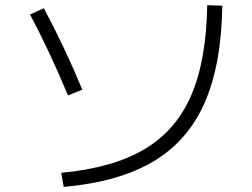

<svg xmlns="http://www.w3.org/2000/svg" viewBox="-20 -734 978 746"><path d="M785.2 -713.9 843.8 -711.9Q840.3 -482.4 774.9 -334.2Q709.5 -186 575.4 -106.4Q441.4 -26.9 227.5 -7.8L217.8 -62.5Q417.5 -81.1 540.5 -153.8Q663.6 -226.6 722.7 -363Q781.7 -499.5 785.2 -713.9ZM96.7 -677.7 150.4 -702.1Q233.4 -546.4 299.8 -385.7L244.1 -363.3Q171.9 -536.6 96.7 -677.7Z"/></svg>

Font: Pretendard JP Light
Style: Regular
Weight: 300
Designer: Base glyphs from Inter by Rasmus Andersson; Hangeul glyphs from Noto Sans CJK(Source Han Sans) by Jang Soo-young and Kan
Foundry: Kil Hyung-jin
Version: Version 1.309